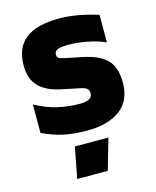

<svg xmlns="http://www.w3.org/2000/svg" viewBox="-122 -666 809 995"><g transform="rotate(-15 282.5 -168.0)"><path d="M45 0ZM45 -34V-187Q102 -155 160 -141Q218 -127 284 -127Q349 -127 349 -166Q349 -182 340 -190Q331 -198 311 -203L214 -223Q129 -240 90 -281Q51 -322 51 -393Q51 -489 110.5 -535.5Q170 -582 291 -582Q341 -582 395.5 -572Q450 -562 499 -546V-398Q461 -416 406.5 -427Q352 -438 300 -438Q259 -438 243 -430Q227 -422 227 -405Q227 -392 235 -386.5Q243 -381 262 -377L359 -357Q447 -339 486 -298Q525 -257 525 -176Q525 -79 460 -31Q395 17 284 17Q213 17 158.5 5.5Q104 -6 45 -34ZM199 80H379L331 246H167Z"/></g></svg>

Font: Biryani Black
Style: Regular
Weight: 900
Designer: Dan Reynolds and Mathieu Reguer
Foundry: Dan Reynolds and Mathieu Reguer
Version: Version 1.004; ttfautohint (v1.1) -l 5 -r 5 -G 72 -x 0 -D la